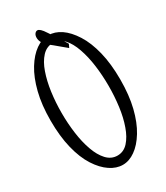

<svg xmlns="http://www.w3.org/2000/svg" viewBox="-218 -980 932 1078"><g transform="rotate(-30 248.0 -441.5)"><path d="M365.2 -169.4Q383.8 -221.2 392.3 -285.6Q400.9 -350.1 400.9 -418.5Q400.9 -486.8 392.3 -551.3Q383.8 -615.7 365.2 -668.5Q347.2 -721.2 318.4 -752.4Q289.6 -783.7 249.3 -783.7Q209 -783.7 179.7 -752.2Q150.4 -720.7 132.3 -668.5Q113.8 -615.7 105 -551.3Q96.2 -486.8 96.2 -418.5Q96.2 -350.1 105 -285.6Q113.8 -221.2 132.3 -169.4Q150.4 -117.7 179.7 -85.9Q209 -54.2 249.3 -54.2Q289.6 -54.2 318.4 -85.9Q347.2 -117.7 365.2 -169.4ZM168 -21Q127.4 -47.9 93.5 -100.6Q59.6 -153.3 40.3 -231.9Q21 -310.5 21 -411.9Q21 -513.2 40.8 -591.6Q60.5 -669.9 93.8 -723.9Q127 -777.8 167.5 -806.2Q207 -834 249 -834Q291 -834 330.1 -807.6Q369.6 -780.8 403.3 -727.8Q437 -674.8 456.3 -596.7Q475.6 -518.6 475.6 -417Q475.6 -315.4 456.3 -237.3Q437 -159.2 403.6 -104.5Q370.1 -49.8 330.1 -22Q291 5.9 249.5 5.9Q208 5.9 168 -21ZM210 -888.7Q217.8 -888.7 228.3 -879.4Q238.8 -870.1 254.4 -845.7Q299.3 -780.8 325.7 -734.9Q325.7 -734.9 315.4 -712.9Q293 -731 270 -750.7Q247.1 -770.5 222.2 -789.6Q201.7 -808.1 193.6 -823.2Q185.5 -838.4 185.5 -854Q185.5 -869.6 192.9 -879.2Q200.2 -888.7 210 -888.7Z"/></g></svg>

Font: Scarab Serif
Style: Light
Weight: 300
Designer: John Roberts
Foundry: Scarab
Version: 1.0